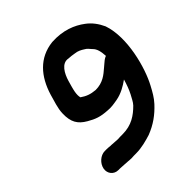

<svg xmlns="http://www.w3.org/2000/svg" viewBox="-197 -850 1022 1022"><g transform="rotate(-45 314.0 -339.5)"><path d="M502 -453C495 -450 488 -447 482 -442C472 -433 463 -427 451 -416C421 -390 390 -363 335 -363C299 -366 276 -375 250 -393C247 -404 247 -418 250 -435C254 -457 261 -478 267 -500C279 -541 306 -593 351 -584C368 -583 377 -582 394 -579C415 -577 431 -568 445 -559C460 -551 465 -542 476 -530C495 -513 500 -486 502 -453ZM187 -97H180C172 -98 163 -99 152 -99H140C107 -99 75 -70 69 -37C63 -4 86 24 119 24H131C143 24 155 26 166 26C181 26 196 29 215 29C225 28 236 28 248 28C291 28 332 16 365 6C422 -16 464 -47 503 -89C526 -114 541 -141 558 -173C604 -258 655 -441 612 -565C596 -600 574 -630 544 -652C499 -686 437 -712 352 -707C244 -695 180 -620 148 -515C138 -477 123 -439 122 -399C120 -336 140 -303 187 -276C225 -254 251 -244 303 -241C328 -238 354 -243 377 -247C416 -254 452 -275 481 -296C472 -266 463 -240 450 -215C439 -196 432 -178 418 -163C381 -126 338 -95 270 -95C257 -95 245 -95 233 -94C216 -94 200 -97 187 -97Z"/></g></svg>

Font: Blanket
Style: BdObl
Weight: 700
Foundry: Cannot Into Space Fonts
Version: Version 0.9